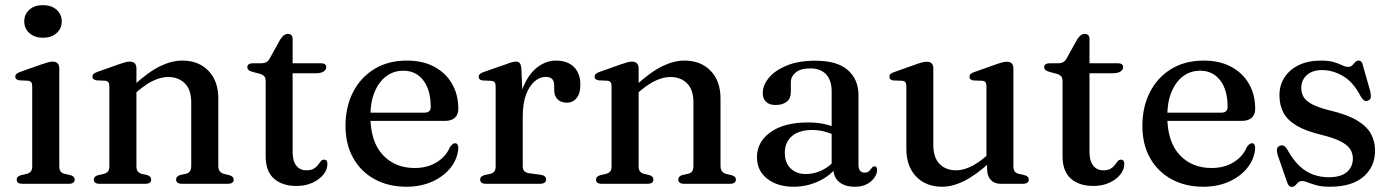

<svg xmlns="http://www.w3.org/2000/svg" viewBox="-20 -716 5418 748"><path d="M211 -450V-68.5Q211 -55 216 -48.2Q221 -41.5 231 -39L253.5 -34Q262.5 -31.5 266.8 -27.2Q271 -23 271 -16.5Q271 -9 265.5 -4.5Q260 0 248 0H67Q55.5 0 50.2 -4.5Q45 -9 45 -16.5Q45 -22.5 49 -26.8Q53 -31 62 -33.5L85.5 -39Q95.5 -42 100.5 -48.5Q105.5 -55 105.5 -68.5V-379.5Q105.5 -390.5 101.8 -395.5Q98 -400.5 89.5 -401.5L55.5 -403Q47 -404.5 43.2 -408Q39.5 -411.5 39.5 -417Q39.5 -423.5 43.8 -427.8Q48 -432 59 -436L142.5 -465.5Q158.5 -471 168.2 -473.5Q178 -476 185 -476Q198 -476 204.5 -469Q211 -462 211 -450ZM147 -569Q115 -569 94.8 -586.8Q74.5 -604.5 74.5 -632.5Q74.5 -661 94.8 -678.5Q115 -696 147 -696Q180 -696 200.2 -678.2Q220.5 -660.5 220.5 -632.5Q220.5 -604.5 200.2 -586.8Q180 -569 147 -569Z M511.5 -450V-68.5Q511.5 -55 516.5 -48.5Q521.5 -42 531 -39L553.5 -34Q569 -28.5 569 -17Q569 0 546 0H367.5Q356 0 350.8 -4.5Q345.5 -9 345.5 -16.5Q345.5 -22.5 349.5 -26.8Q353.5 -31 362 -33.5L386 -39Q396 -42 401 -48.5Q406 -55 406 -68.5V-379.5Q406 -390.5 402.2 -395.5Q398.5 -400.5 390 -401.5L356 -403Q347.5 -404.5 343.8 -408Q340 -411.5 340 -417Q340 -423.5 344.2 -427.8Q348.5 -432 359.5 -436L443 -465.5Q458.5 -471 468.2 -473.5Q478 -476 486 -476Q498.5 -476 505 -469Q511.5 -462 511.5 -450ZM497 -344 477.5 -363.5 499.5 -382.5Q559 -436.5 604 -458.2Q649 -480 690 -480Q753.5 -480 792 -440.2Q830.5 -400.5 830.5 -332.5V-70.5Q830.5 -56 836.2 -48.8Q842 -41.5 852.5 -38.5L873.5 -33.5Q882 -31 886.2 -26.8Q890.5 -22.5 890.5 -16.5Q890.5 -9 885 -4.5Q879.5 0 868 0H689Q666 0 666 -17Q666 -28.5 681 -34L704.5 -39Q715.5 -42 720.2 -49.2Q725 -56.5 725 -70.5V-316.5Q725 -366.5 700.2 -391.2Q675.5 -416 635 -416Q609.5 -416 580.5 -403.2Q551.5 -390.5 518.5 -362.5Z M992.5 -428.5 965.5 -435.5Q953 -439 948.2 -443.5Q943.5 -448 943.5 -454Q943.5 -461.5 949 -465.5Q954.5 -469.5 964 -469.5H996Q1009 -469.5 1017.2 -473.8Q1025.5 -478 1031.5 -489.5L1072 -562.5Q1079.5 -574 1086.8 -579Q1094 -584 1102 -584Q1110.5 -584 1115.2 -578.8Q1120 -573.5 1120 -564V-123.5Q1120 -89 1134.2 -70.8Q1148.5 -52.5 1174 -52.5Q1192 -52.5 1202.2 -58.8Q1212.5 -65 1218.5 -73Q1224.5 -81 1229.5 -87.5Q1234.5 -94 1242.5 -94Q1248.5 -94 1252 -90Q1255.5 -86 1255.5 -77Q1255.5 -55.5 1240 -36Q1224.5 -16.5 1197.2 -4Q1170 8.5 1135 8.5Q1080 8.5 1047.5 -20Q1015 -48.5 1015 -106.5V-400Q1015 -412 1010 -418.2Q1005 -424.5 992.5 -428.5ZM1073 -430.5V-469.5H1230.5Q1240.5 -469.5 1245.8 -465.8Q1251 -462 1251 -454.5Q1251 -444 1240.5 -437.2Q1230 -430.5 1207.5 -430.5Z M1765.5 -292Q1765.5 -269.5 1752 -257.2Q1738.5 -245 1712.5 -245H1393V-277H1633Q1658 -277 1658 -299Q1658 -366 1629 -403.2Q1600 -440.5 1551.5 -440.5Q1513.5 -440.5 1484.8 -419Q1456 -397.5 1439.5 -357.8Q1423 -318 1423 -264Q1423 -164.5 1470.8 -113Q1518.5 -61.5 1595.5 -61.5Q1645 -61.5 1681.5 -84Q1718 -106.5 1733 -143.5Q1739.5 -151.5 1743.8 -154.8Q1748 -158 1753 -158Q1759.5 -158 1762.8 -152Q1766 -146 1765.5 -138Q1762.5 -97 1735.8 -63Q1709 -29 1664.5 -8.8Q1620 11.5 1563 11.5Q1493 11.5 1439.2 -18Q1385.5 -47.5 1355.8 -100.8Q1326 -154 1326 -226Q1326 -299 1355 -356.2Q1384 -413.5 1437.8 -446.8Q1491.5 -480 1565.5 -480Q1627 -480 1671.8 -456Q1716.5 -432 1741 -389.8Q1765.5 -347.5 1765.5 -292Z M1999 -260.5Q1999 -331.5 2020 -380.5Q2041 -429.5 2074.5 -454.8Q2108 -480 2146 -480Q2191 -480 2216 -455Q2241 -430 2241 -386Q2241 -351.5 2226.2 -333.8Q2211.5 -316 2188.5 -316Q2165 -316 2152 -329.2Q2139 -342.5 2139 -366V-383Q2139 -400 2131 -408.2Q2123 -416.5 2105 -416.5Q2083.5 -416.5 2063 -399.2Q2042.5 -382 2029.5 -347.8Q2016.5 -313.5 2016.5 -261ZM2011 -450 2016.5 -332.5V-69Q2016.5 -56.5 2022.2 -49.8Q2028 -43 2042 -41L2087 -35Q2097 -33.5 2102.2 -29Q2107.5 -24.5 2107.5 -16.5Q2107.5 -9 2101.5 -4.5Q2095.5 0 2084.5 0H1872.5Q1861 0 1855.8 -4.5Q1850.5 -9 1850.5 -16.5Q1850.5 -22.5 1854.5 -26.8Q1858.5 -31 1867.5 -34L1891 -39Q1901 -41.5 1906 -48.2Q1911 -55 1911 -68.5V-378.5Q1911 -390 1907.2 -395Q1903.5 -400 1895 -401L1861 -402.5Q1852.5 -403.5 1848.8 -407.2Q1845 -411 1845 -416.5Q1845 -423 1849.2 -427.2Q1853.5 -431.5 1864.5 -435.5L1946.5 -464Q1966 -471.5 1975.5 -473.8Q1985 -476 1991 -476Q2000 -476 2004.8 -470Q2009.5 -464 2011 -450Z M2468 -450V-68.5Q2468 -55 2473 -48.5Q2478 -42 2487.5 -39L2510 -34Q2525.5 -28.5 2525.5 -17Q2525.5 0 2502.5 0H2324Q2312.5 0 2307.2 -4.5Q2302 -9 2302 -16.5Q2302 -22.5 2306 -26.8Q2310 -31 2318.5 -33.5L2342.5 -39Q2352.5 -42 2357.5 -48.5Q2362.5 -55 2362.5 -68.5V-379.5Q2362.5 -390.5 2358.8 -395.5Q2355 -400.5 2346.5 -401.5L2312.5 -403Q2304 -404.5 2300.2 -408Q2296.5 -411.5 2296.5 -417Q2296.5 -423.5 2300.8 -427.8Q2305 -432 2316 -436L2399.5 -465.5Q2415 -471 2424.8 -473.5Q2434.5 -476 2442.5 -476Q2455 -476 2461.5 -469Q2468 -462 2468 -450ZM2453.5 -344 2434 -363.5 2456 -382.5Q2515.5 -436.5 2560.5 -458.2Q2605.5 -480 2646.5 -480Q2710 -480 2748.5 -440.2Q2787 -400.5 2787 -332.5V-70.5Q2787 -56 2792.8 -48.8Q2798.5 -41.5 2809 -38.5L2830 -33.5Q2838.5 -31 2842.8 -26.8Q2847 -22.5 2847 -16.5Q2847 -9 2841.5 -4.5Q2836 0 2824.5 0H2645.5Q2622.5 0 2622.5 -17Q2622.5 -28.5 2637.5 -34L2661 -39Q2672 -42 2676.8 -49.2Q2681.5 -56.5 2681.5 -70.5V-316.5Q2681.5 -366.5 2656.8 -391.2Q2632 -416 2591.5 -416Q2566 -416 2537 -403.2Q2508 -390.5 2475 -362.5Z M3226.5 -61.5V-71.5L3220 -74.5V-360Q3220 -403.5 3198.2 -426.5Q3176.5 -449.5 3137 -449.5Q3099 -449.5 3080 -433.8Q3061 -418 3061 -396V-357Q3061 -332.5 3045 -319.8Q3029 -307 3001.5 -307Q2977 -307 2964.2 -319.5Q2951.5 -332 2951.5 -353.5Q2951.5 -384 2975.5 -413Q2999.5 -442 3045.2 -460.8Q3091 -479.5 3156.5 -479.5Q3241.5 -479.5 3283 -443Q3324.5 -406.5 3324.5 -345V-74.5Q3324.5 -58 3330.8 -50.8Q3337 -43.5 3348 -43.5Q3360 -43.5 3365.5 -49Q3371 -54.5 3375 -60Q3377.5 -63.5 3380 -65.8Q3382.5 -68 3386.5 -68Q3392 -68 3394.5 -64.2Q3397 -60.5 3397 -54Q3397 -39.5 3387 -24.5Q3377 -9.5 3358 1Q3339 11.5 3311 11.5Q3271.5 11.5 3249 -7.2Q3226.5 -26 3226.5 -61.5ZM2929 -104Q2929 -163 2981.8 -201Q3034.5 -239 3128.5 -239Q3162.5 -239 3191 -232.8Q3219.5 -226.5 3241 -216.5L3233 -189.5Q3212.5 -198 3190.8 -203.8Q3169 -209.5 3143 -209.5Q3093.5 -209.5 3065.5 -185.8Q3037.5 -162 3037.5 -121Q3037.5 -81 3060.5 -59.5Q3083.5 -38 3119 -38Q3152 -38 3183 -53Q3214 -68 3236 -96L3246.5 -73Q3217 -32.5 3170.5 -10.5Q3124 11.5 3072 11.5Q3008.5 11.5 2968.8 -19.8Q2929 -51 2929 -104Z M3825.5 -58V-90.5L3823 -93.5V-379Q3823 -390.5 3819.2 -395.5Q3815.5 -400.5 3806.5 -401.5L3772.5 -402.5Q3764 -404 3760.5 -407.5Q3757 -411 3757 -417Q3757 -423.5 3761.2 -427.8Q3765.5 -432 3776.5 -435.5L3859.5 -465Q3875 -470.5 3885 -473Q3895 -475.5 3903 -475.5Q3915.5 -475.5 3921.8 -468.8Q3928 -462 3928 -450V-68.5Q3928 -55 3933 -48.2Q3938 -41.5 3948 -39L3970.5 -34Q3979.5 -31.5 3983.8 -27.2Q3988 -23 3988 -16.5Q3988 -9 3982.5 -4.5Q3977 0 3965.5 0H3877Q3854 0 3839.8 -15.2Q3825.5 -30.5 3825.5 -58ZM3511 -136V-379Q3511 -390.5 3507.2 -395.5Q3503.5 -400.5 3494.5 -401.5L3460.5 -402.5Q3452 -404 3448.5 -407.5Q3445 -411 3445 -417Q3445 -423.5 3449.2 -427.8Q3453.5 -432 3464.5 -435.5L3547.5 -465Q3564 -471 3573.8 -473.2Q3583.5 -475.5 3590 -475.5Q3603.5 -475.5 3609.8 -468.8Q3616 -462 3616 -450V-152Q3616 -102 3640.5 -77.2Q3665 -52.5 3705 -52.5Q3730 -52.5 3758.5 -65.2Q3787 -78 3820 -106L3841.5 -124L3860.5 -104.5L3839 -85.5Q3779.5 -32 3735 -10.2Q3690.5 11.5 3650 11.5Q3587.5 11.5 3549.2 -28.2Q3511 -68 3511 -136Z M4097 -428.5 4070 -435.5Q4057.5 -439 4052.8 -443.5Q4048 -448 4048 -454Q4048 -461.5 4053.5 -465.5Q4059 -469.5 4068.5 -469.5H4100.5Q4113.5 -469.5 4121.8 -473.8Q4130 -478 4136 -489.5L4176.5 -562.5Q4184 -574 4191.2 -579Q4198.5 -584 4206.5 -584Q4215 -584 4219.8 -578.8Q4224.5 -573.5 4224.5 -564V-123.5Q4224.5 -89 4238.8 -70.8Q4253 -52.5 4278.5 -52.5Q4296.5 -52.5 4306.8 -58.8Q4317 -65 4323 -73Q4329 -81 4334 -87.5Q4339 -94 4347 -94Q4353 -94 4356.5 -90Q4360 -86 4360 -77Q4360 -55.5 4344.5 -36Q4329 -16.5 4301.8 -4Q4274.5 8.5 4239.5 8.5Q4184.5 8.5 4152 -20Q4119.5 -48.5 4119.5 -106.5V-400Q4119.5 -412 4114.5 -418.2Q4109.5 -424.5 4097 -428.5ZM4177.5 -430.5V-469.5H4335Q4345 -469.5 4350.2 -465.8Q4355.5 -462 4355.5 -454.5Q4355.5 -444 4345 -437.2Q4334.5 -430.5 4312 -430.5Z M4870 -292Q4870 -269.5 4856.5 -257.2Q4843 -245 4817 -245H4497.5V-277H4737.5Q4762.5 -277 4762.5 -299Q4762.5 -366 4733.5 -403.2Q4704.5 -440.5 4656 -440.5Q4618 -440.5 4589.2 -419Q4560.5 -397.5 4544 -357.8Q4527.5 -318 4527.5 -264Q4527.5 -164.5 4575.2 -113Q4623 -61.5 4700 -61.5Q4749.5 -61.5 4786 -84Q4822.5 -106.5 4837.5 -143.5Q4844 -151.5 4848.2 -154.8Q4852.5 -158 4857.5 -158Q4864 -158 4867.2 -152Q4870.5 -146 4870 -138Q4867 -97 4840.2 -63Q4813.5 -29 4769 -8.8Q4724.5 11.5 4667.5 11.5Q4597.5 11.5 4543.8 -18Q4490 -47.5 4460.2 -100.8Q4430.5 -154 4430.5 -226Q4430.5 -299 4459.5 -356.2Q4488.5 -413.5 4542.2 -446.8Q4596 -480 4670 -480Q4731.5 -480 4776.2 -456Q4821 -432 4845.5 -389.8Q4870 -347.5 4870 -292Z M5130.5 -443Q5093 -443 5071.2 -423.5Q5049.5 -404 5049.5 -373Q5049.5 -354 5058.5 -338.5Q5067.5 -323 5091 -310.2Q5114.5 -297.5 5158 -286.5Q5227 -270.5 5266 -247.2Q5305 -224 5321 -194.5Q5337 -165 5337 -129.5Q5337 -66 5291.5 -27.2Q5246 11.5 5161 11.5Q5130 11.5 5109.8 6Q5089.5 0.5 5076.2 -5Q5063 -10.5 5053 -10.5Q5042.5 -10.5 5037 -5Q5031.5 0.5 5026.2 6.2Q5021 12 5012.5 12Q5005.5 12 5001.8 7.8Q4998 3.5 4994 -7L4957.5 -112.5Q4953.5 -126 4955 -135.2Q4956.5 -144.5 4966 -148Q4975 -151.5 4982 -147.8Q4989 -144 4994.5 -134.5Q5017 -93.5 5042.5 -69.5Q5068 -45.5 5096.8 -35.5Q5125.5 -25.5 5156 -25.5Q5203.5 -25.5 5227 -45.5Q5250.5 -65.5 5250.5 -98.5Q5250.5 -118 5240.5 -134.2Q5230.5 -150.5 5204 -164.5Q5177.5 -178.5 5129 -190.5Q5068 -205 5032 -226.2Q4996 -247.5 4980.2 -276.8Q4964.5 -306 4964.5 -345Q4964.5 -384.5 4984.5 -415Q5004.5 -445.5 5040.8 -462.8Q5077 -480 5126 -480Q5157 -480 5176.8 -474Q5196.5 -468 5209.2 -461.8Q5222 -455.5 5232 -455.5Q5242.5 -455.5 5248.5 -461.8Q5254.5 -468 5259.8 -474Q5265 -480 5273.5 -480Q5279 -480 5283.2 -475.8Q5287.5 -471.5 5289.5 -461.5L5318 -361.5Q5321.5 -347 5320.5 -337.5Q5319.5 -328 5309.5 -324Q5300.5 -320.5 5293.8 -325.2Q5287 -330 5280 -342.5Q5251.5 -397 5211.8 -420Q5172 -443 5130.5 -443Z"/></svg>

Font: Fraunces Wonky
Style: Regular
Weight: 400
Version: Version 1.000;[b76b70a41]